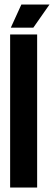

<svg xmlns="http://www.w3.org/2000/svg" viewBox="-20 -833 240 853"><path d="M25 0V-680H145V0ZM128 -710H28L75 -813H200Z"/></svg>

Font: Bricolage Grotesque 48pt Condensed SemiBold
Style: Regular
Weight: 600
Width: 3
Designer: Mathieu Triay
Foundry: Atelier Triay
Version: Version 1.000; ttfautohint (v1.8.4.7-5d5b);gftools[0.9.32]